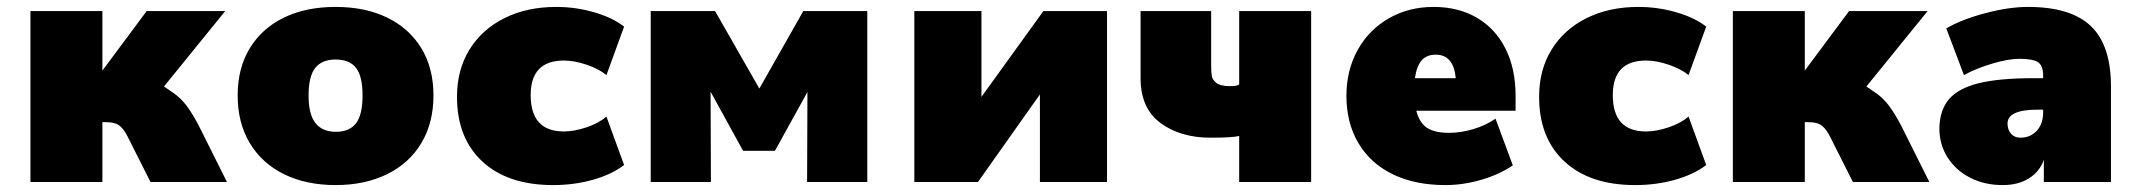

<svg xmlns="http://www.w3.org/2000/svg" viewBox="-20 -526 6173 555"><path d="M554 -164 636 0H415L350 -129Q340 -150 327 -161.5Q314 -173 284 -173H276V0H68V-494H276V-322L404 -494H631L454 -276Q460 -272 481 -257.5Q502 -243 518.5 -221.5Q535 -200 554 -164Z M667 -250Q667 -329 702 -386.5Q737 -444 800.5 -475Q864 -506 950 -506Q1036 -506 1099.5 -475Q1163 -444 1198 -386.5Q1233 -329 1233 -250Q1233 -171 1198 -112.5Q1163 -54 1099 -22.5Q1035 9 950 9Q865 9 801 -22.5Q737 -54 702 -112.5Q667 -171 667 -250ZM1028 -250Q1028 -306 1009 -330Q990 -354 950 -354Q911 -354 891.5 -330Q872 -306 872 -250Q872 -195 892 -170Q912 -145 951 -145Q990 -145 1009 -169.5Q1028 -194 1028 -250Z M1301 -246Q1301 -324 1337 -382.5Q1373 -441 1438 -473.5Q1503 -506 1588 -506Q1644 -506 1697.5 -490.5Q1751 -475 1784 -449L1733 -309Q1711 -327 1675.5 -339Q1640 -351 1610 -351Q1514 -351 1514 -251Q1514 -146 1610 -146Q1640 -146 1675.5 -158Q1711 -170 1733 -189L1784 -49Q1749 -22 1694.5 -6.5Q1640 9 1579 9Q1448 9 1374.5 -59Q1301 -127 1301 -246Z M2487 -494V0H2313L2314 -260L2220 -90H2128L2034 -261L2035 0H1861V-494H2047L2175 -270L2302 -494Z M2623 -494H2817V-246L2996 -494H3180V0H2986V-253L2807 0H2623Z M3562 -133Q3543 -128 3479 -128Q3392 -128 3334.5 -170.5Q3277 -213 3277 -300V-494H3481V-337Q3481 -316 3483 -305.5Q3485 -295 3496.5 -286Q3508 -277 3535 -277Q3557 -277 3562 -282V-494H3770V0H3562Z M4361 -206H4074Q4083 -171 4105 -156.5Q4127 -142 4169 -142Q4203 -142 4239.5 -153Q4276 -164 4303 -183L4353 -48Q4315 -22 4262.5 -6.5Q4210 9 4158 9Q4070 9 4005.5 -22.5Q3941 -54 3906.5 -112.5Q3872 -171 3872 -249Q3872 -323 3904.5 -381.5Q3937 -440 3994.5 -473Q4052 -506 4124 -506Q4196 -506 4249.5 -474.5Q4303 -443 4332 -385Q4361 -327 4361 -249ZM4070 -300H4188Q4182 -368 4130 -368Q4104 -368 4089.5 -351.5Q4075 -335 4070 -300Z M4429 -246Q4429 -324 4465 -382.5Q4501 -441 4566 -473.5Q4631 -506 4716 -506Q4772 -506 4825.5 -490.5Q4879 -475 4912 -449L4861 -309Q4839 -327 4803.5 -339Q4768 -351 4738 -351Q4642 -351 4642 -251Q4642 -146 4738 -146Q4768 -146 4803.5 -158Q4839 -170 4861 -189L4912 -49Q4877 -22 4822.5 -6.5Q4768 9 4707 9Q4576 9 4502.5 -59Q4429 -127 4429 -246Z M5475 -164 5557 0H5336L5271 -129Q5261 -150 5248 -161.5Q5235 -173 5205 -173H5197V0H4989V-494H5197V-322L5325 -494H5552L5375 -276Q5381 -272 5402 -257.5Q5423 -243 5439.5 -221.5Q5456 -200 5475 -164Z M6082 -276V0H5888V-64Q5876 -30 5845 -10.5Q5814 9 5769 9Q5717 9 5675.5 -12Q5634 -33 5610 -70.5Q5586 -108 5586 -155Q5587 -208 5614 -239.5Q5641 -271 5700 -285.5Q5759 -300 5858 -300H5886V-306Q5886 -336 5871.5 -346Q5857 -356 5817 -356Q5786 -356 5740 -342.5Q5694 -329 5657 -309L5606 -444Q5651 -470 5719 -488Q5787 -506 5842 -506Q5966 -506 6024 -450.5Q6082 -395 6082 -276ZM5886 -202V-209H5870Q5783 -209 5783 -169Q5783 -151 5793 -139.5Q5803 -128 5820 -128Q5849 -128 5867.5 -148Q5886 -168 5886 -202Z"/></svg>

Font: Nunito Sans Heavy
Style: Regular
Weight: 400
Designer: Vernon Adams
Foundry: Vernon Adams
Version: Version 2.500